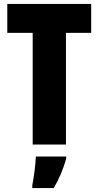

<svg xmlns="http://www.w3.org/2000/svg" viewBox="-20 -734 500 975"><path d="M315 0V-567H443V-714H17V-567H146V0ZM316 72V61H162C161 101 151 173 144 207V221H253C280 175 301 125 316 72Z"/></svg>

Font: Noto Sans Myanmar UI ExtraCondensed Black
Style: Regular
Weight: 900
Width: 2
Designer: Monotype Design Team
Foundry: Monotype Imaging Inc.
Version: Version 2.103